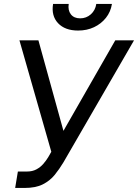

<svg xmlns="http://www.w3.org/2000/svg" viewBox="-20 -929 689 959"><path d="M55.7 9.8 69.3 -72.3H115.2Q141.6 -72.3 161.4 -82.8Q181.2 -93.3 195.6 -109.6Q210 -126 220.7 -143.6L236.3 -170.9L77.1 -727.5H171.9L296.9 -275.4L555.7 -727.5H649.4L296.9 -118.2Q276.4 -84 252.7 -54.9Q229 -25.9 193.6 -8.1Q158.2 9.8 102.5 9.8ZM370.1 -776.4Q304.7 -776.4 270 -813.2Q235.4 -850.1 245.1 -909.2H323.2Q318.4 -877.4 334 -857.4Q349.6 -837.4 380.4 -837.4Q411.1 -837.4 433.6 -857.4Q456.1 -877.4 460.9 -909.2H539.1Q532.7 -869.6 509 -839.8Q485.4 -810.1 449.7 -793.2Q414.1 -776.4 370.1 -776.4Z"/></svg>

Font: Inter Tight
Style: Italic
Weight: 400
Italic angle: -9.39999°
Designer: Rasmus Andersson
Foundry: rsms
Version: Version 3.002